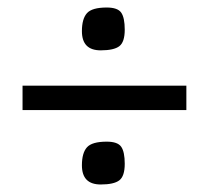

<svg xmlns="http://www.w3.org/2000/svg" viewBox="-20 -496 556 511"><path d="M312 -60Q312 -27 297.5 -16Q283 -5 248 -5Q198 -5 198 -56Q198 -89 211.5 -104Q225 -119 264 -119Q293 -119 302.5 -105.5Q312 -92 312 -60ZM312 -417Q312 -384 297.5 -373Q283 -362 248 -362Q198 -362 198 -413Q198 -446 211.5 -461Q225 -476 264 -476Q293 -476 302.5 -462.5Q312 -449 312 -417ZM40 -203V-268H476V-203Z"/></svg>

Font: Enriqueta
Style: Regular
Weight: 400
Designer: Viviana Monsalve, Gustavo Ibarra
Foundry: Viviana Monsalve, Gustavo Ibarra
Version: Version 1.002